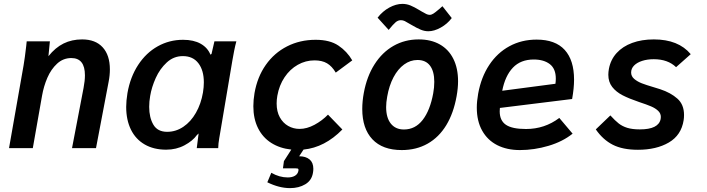

<svg xmlns="http://www.w3.org/2000/svg" viewBox="-20 -763 3640 989"><path d="M115 -525.5Q115.5 -532.5 117.5 -550H237L229.5 -473.5Q265 -518 307.5 -539Q350 -560 403 -560Q472 -560 509 -519.2Q546 -478.5 546 -405.5Q546 -374.5 539.5 -341.5L474.5 0H351L410.5 -310.5Q417.5 -347.5 417.5 -375Q417.5 -464 347.5 -464Q305.5 -464 274.2 -435.2Q243 -406.5 224 -362.5Q205 -318.5 196.5 -269.5L149 0H26.5L101.5 -426.5Q108 -464.5 115 -525.5Z M630 -212.5Q630 -243 636.5 -283.5Q651 -366.5 691.8 -428.8Q732.5 -491 792.5 -524.5Q852.5 -558 923 -558Q977.5 -558 1013.5 -537.8Q1049.5 -517.5 1064 -481.5L1069.5 -485L1084.5 -550H1197.5Q1191.5 -528 1186.2 -501.5Q1181 -475 1177 -451.5L1112 -66.5L1109.5 -52Q1104.5 -24 1104 0H993.5Q998.5 -43 1001.5 -63L1003 -75.5L994 -67Q972.5 -37 930.2 -14.5Q888 8 836 8Q772 8 725.5 -18.8Q679 -45.5 654.5 -95.2Q630 -145 630 -212.5ZM1025.5 -286.5Q1030 -314.5 1030 -338.5Q1030 -400.5 1002 -437.2Q974 -474 922 -474Q874.5 -474 839 -441.2Q803.5 -408.5 782.2 -361.2Q761 -314 753.5 -268.5Q748.5 -240 748.5 -212.5Q748.5 -157.5 770 -120.8Q791.5 -84 841 -84Q886 -84 924.5 -110Q963 -136 989.2 -182Q1015.5 -228 1025.5 -286.5Z M1357 176 1377.5 127Q1419 151 1462.5 151Q1484.5 151 1499 142.5Q1513.5 134 1517 117.5Q1517.5 115.5 1517.5 112Q1517.5 106 1512.5 105Q1507.5 104 1487 104H1437.5L1442.5 67L1480.5 7.5Q1421 1 1377 -27Q1333 -55 1309 -103.2Q1285 -151.5 1285 -216Q1285 -247.5 1291 -283.5Q1305.5 -366.5 1349 -428.5Q1392.5 -490.5 1458.8 -524.2Q1525 -558 1606 -558Q1679 -558 1723.2 -528.2Q1767.5 -498.5 1794.5 -452L1709.5 -389Q1690 -422 1664.5 -437Q1639 -452 1600 -452Q1554 -452 1513.8 -429.2Q1473.5 -406.5 1445.8 -365Q1418 -323.5 1408.5 -269.5Q1405 -250 1405 -230Q1405 -188.5 1421.2 -159Q1437.5 -129.5 1464.5 -114.2Q1491.5 -99 1523 -99Q1560.5 -99 1600 -120.2Q1639.5 -141.5 1669.5 -172.5L1743.5 -96Q1653 -3.5 1543.5 7.5L1521 42H1521.5Q1555 42 1574.5 58.2Q1594 74.5 1594 106.5Q1594 117.5 1592 127.5Q1585.5 166.5 1552.5 186.2Q1519.5 206 1474 206Q1418 206 1357 176Z M1846 -201.5Q1846 -241.5 1854 -284.5Q1869.5 -369 1909 -431.2Q1948.5 -493.5 2007 -526.8Q2065.5 -560 2136.5 -560Q2200 -560 2245.5 -534.2Q2291 -508.5 2315.2 -460Q2339.5 -411.5 2339.5 -344.5Q2339.5 -309 2332 -267.5Q2316.5 -180.5 2278.8 -118.2Q2241 -56 2182.8 -23Q2124.5 10 2049.5 10Q1950.5 10 1898.2 -45.5Q1846 -101 1846 -201.5ZM2211.5 -282.5Q2217 -312 2217 -341.5Q2217 -395.5 2195 -424.8Q2173 -454 2130.5 -454Q2093.5 -454 2061.5 -430.8Q2029.5 -407.5 2007 -365Q1984.5 -322.5 1974.5 -265.5Q1969 -235 1969 -211.5Q1969 -156.5 1993.2 -126.2Q2017.5 -96 2060.5 -96Q2119 -96 2157.2 -145.2Q2195.5 -194.5 2211.5 -282.5ZM2099 -635Q2074 -650 2064.8 -654.5Q2055.5 -659 2045 -659Q2030.5 -659 2018 -648.5Q2005.5 -638 1982 -609L1925 -672Q1950.5 -705 1985.2 -724Q2020 -743 2053 -743Q2074.5 -743 2094.5 -734.8Q2114.5 -726.5 2140 -711L2153.5 -703Q2167 -695 2176 -690.8Q2185 -686.5 2193 -686.5Q2202.5 -686.5 2212.2 -692.8Q2222 -699 2242 -716Q2246 -720 2259 -731L2307 -670Q2284 -639.5 2250.2 -620.8Q2216.5 -602 2186 -602Q2167 -602 2147.5 -610Q2128 -618 2099 -635Z M2436 -209Q2436 -241 2443 -280.5Q2458.5 -365.5 2500 -428.2Q2541.5 -491 2604.2 -525Q2667 -559 2744 -559Q2840.5 -559 2888.8 -506Q2937 -453 2937 -352.5Q2937 -308.5 2927 -253L2555 -207Q2554 -195 2554 -189.5Q2554 -142 2586 -120.2Q2618 -98.5 2689.5 -98.5Q2785.5 -98.5 2861 -155.5L2929.5 -74.5Q2878.5 -33.5 2805.2 -11.8Q2732 10 2658 10Q2591.5 10 2541.5 -15.2Q2491.5 -40.5 2463.8 -89.8Q2436 -139 2436 -209ZM2843 -358Q2843 -409 2812 -432.8Q2781 -456.5 2729.5 -456.5Q2662 -456.5 2622 -414.5Q2582 -372.5 2567 -295.5L2841 -331.5Q2843 -344 2843 -358Z M3049 -96.5 3124 -168.5Q3148.5 -141.5 3167 -127Q3185.5 -112.5 3211.2 -104.5Q3237 -96.5 3276 -96.5Q3372.5 -96.5 3383 -150Q3384 -157 3384 -160.5Q3384 -179 3370 -192.2Q3356 -205.5 3333.8 -215Q3311.5 -224.5 3272 -237.5Q3220.5 -255 3187 -272.2Q3153.5 -289.5 3133.5 -315.2Q3113.5 -341 3113.5 -378Q3113.5 -392 3116.5 -408.5Q3125.5 -456 3156.5 -490Q3187.5 -524 3236.5 -542Q3285.5 -560 3348 -560Q3474.5 -560 3538 -484L3462.5 -417Q3420 -458 3347.5 -458Q3314.5 -458 3288 -449.5Q3261.5 -441 3246.2 -425.5Q3231 -410 3231 -389.5Q3231 -370 3247.2 -356.2Q3263.5 -342.5 3286.2 -333.8Q3309 -325 3346.5 -314L3380.5 -303.5Q3435 -285.5 3469.2 -255Q3503.5 -224.5 3503.5 -170.5Q3503.5 -156.5 3501.5 -144Q3489.5 -66.5 3425.2 -29Q3361 8.5 3266 8.5Q3187 8.5 3136.2 -17.5Q3085.5 -43.5 3049 -96.5Z"/></svg>

Font: JuliaMono
Style: Bold Italic
Weight: 700
Italic angle: -9°
Monospace: yes
Designer: cormullion
Foundry: corm
Version: Version 0.057; ttfautohint (v1.8.4)